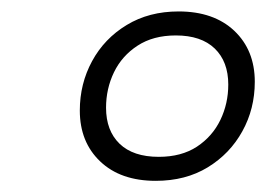

<svg xmlns="http://www.w3.org/2000/svg" viewBox="-20 -714 476 344"><path d="M300 -693.5Q363 -693.5 399.8 -658.8Q436.5 -624 436.5 -567.5Q436.5 -519 414.2 -478.8Q392 -438.5 352.2 -414.2Q312.5 -390 259 -390Q196 -390 159.5 -424.8Q123 -459.5 123 -516Q123 -564 145 -604.5Q167 -645 207 -669.2Q247 -693.5 300 -693.5ZM264.5 -433Q305 -433 332.8 -451.2Q360.5 -469.5 374.8 -499Q389 -528.5 389 -562.5Q389 -603.5 364.8 -627Q340.5 -650.5 295 -650.5Q254.5 -650.5 226.5 -632.2Q198.5 -614 184.2 -584.5Q170 -555 170 -521Q170 -480 194.2 -456.5Q218.5 -433 264.5 -433Z"/></svg>

Font: Newsreader 36pt
Style: Bold Italic
Weight: 700
Italic angle: -17°
Designer: Hugues Gentile
Foundry: Production Type
Version: Version 1.003